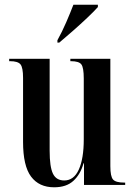

<svg xmlns="http://www.w3.org/2000/svg" viewBox="-20 -786 574 816"><path d="M210 10Q146 10 112 -35.5Q78 -81 78 -183V-455Q78 -499 67 -512.5Q56 -526 22 -526H19V-536H191V-145Q191 -77 205 -48Q219 -19 253 -19Q294 -19 315 -65.5Q336 -112 336 -194V-452Q336 -498 326 -512Q316 -526 281 -526H279V-536H449V-80Q449 -36 460.5 -23Q472 -10 508 -10H512V0H337V-92H335Q322 -45 292 -17.5Q262 10 210 10ZM224 -615Q244 -651 261.5 -691.5Q279 -732 292 -766H396V-756Q381 -739 351.5 -711Q322 -683 289.5 -654.5Q257 -626 232 -605H224Z"/></svg>

Font: Noto Serif Display ExtraCondensed SemiBold
Style: Regular
Weight: 600
Width: 2
Designer: Monotype Design Team
Foundry: Monotype Imaging Inc.
Version: Version 2.009